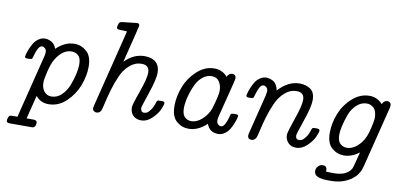

<svg xmlns="http://www.w3.org/2000/svg" viewBox="-80 -951 2936 1409"><g transform="rotate(10 1388.5 -247.0)"><path d="M22.9 176.8Q22.9 169.9 26.9 156.5Q30.8 143.1 38.1 139.2Q42 136.2 59.1 136.2H95.2Q97.2 127.4 101.6 110.1Q106 92.8 107.9 84L213.9 -340.8Q216.8 -353 216.8 -365.2Q216.8 -385.3 205.8 -394.5Q194.8 -403.8 185.1 -403.8Q168 -403.8 156 -381.8Q144 -359.9 137 -333Q129.9 -306.2 127.9 -303.2Q124 -297.4 102.1 -296.9Q84 -296.9 78.6 -299.3Q73.2 -301.8 73.2 -309.1Q73.2 -311 76.7 -325.9Q80.1 -340.8 89.6 -364.5Q99.1 -388.2 112.1 -410.2Q125 -432.1 147.5 -448Q169.9 -463.9 195.8 -463.9Q220.7 -463.9 244.9 -450Q269 -436 280.8 -402.8Q343.8 -463.9 416 -463.9Q465.8 -463.9 505.9 -429Q545.9 -394 545.9 -315.9Q545.9 -248 518.6 -175.5Q491.2 -103 433.6 -48.6Q376 5.9 303.2 5.9Q242.2 5.9 207 -39.1L163.1 136.2H212.9Q240.7 136.2 241.2 153.8Q241.2 184.6 224.1 191.9Q219.2 193.8 209 193.8H46.9Q22.9 193.8 22.9 176.8ZM238.8 -146Q238.8 -104 259.3 -78.6Q279.8 -53.2 313 -53.2Q356 -53.2 389.4 -85.7Q422.9 -118.2 440.4 -164.6Q458 -210.9 466.6 -251.5Q475.1 -292 475.1 -318.8Q475.1 -367.7 454.1 -386.2Q433.1 -404.8 404.8 -404.8Q335.9 -404.8 286.1 -319.8Q267.1 -286.6 252.9 -227.3Q238.8 -168 238.8 -146Z M630.9 -23.9Q630.9 -26.9 631.3 -29.5Q631.8 -32.2 632.8 -35.6Q633.8 -39.1 633.8 -41L762.7 -558.1L777.8 -620.1Q764.6 -621.1 749.8 -621.6Q734.9 -622.1 727.3 -622.1Q719.7 -622.1 712.6 -623.5Q705.6 -625 703.1 -628.4Q700.7 -631.8 700.7 -639.2Q700.7 -644 703.6 -654.8Q707.5 -668.9 712.2 -674.1Q716.8 -679.2 729 -681.2Q744.1 -683.1 772 -686Q799.8 -689 819.3 -691.4Q838.9 -693.8 840.8 -693.8Q858.9 -693.8 858.9 -675.8Q858.9 -670.9 790 -396Q856 -463.9 938 -463.9Q993.2 -463.9 1022.5 -437Q1051.8 -410.2 1051.8 -359.9Q1051.8 -311 1014.9 -202.6Q978 -94.2 978 -85Q978 -72.8 984.4 -63.5Q990.7 -54.2 1003.9 -54.2Q1013.7 -54.2 1024.7 -59.1Q1035.6 -64 1051.8 -85.9Q1067.9 -107.9 1079.6 -146Q1081.5 -152.8 1085.2 -156.5Q1088.9 -160.2 1092.3 -160.6Q1095.7 -161.1 1104 -161.1H1119.6Q1139.6 -161.1 1139.6 -148.9Q1139.6 -134.8 1124.3 -100.3Q1108.9 -65.9 1072.3 -30.5Q1035.6 4.9 991.7 4.9Q954.6 4.9 932.1 -18.1Q909.7 -41 909.7 -77.1Q909.7 -98.1 946.8 -201.2Q983.9 -304.2 983.9 -348.1Q983.9 -404.8 926.8 -404.8Q926.3 -404.8 925.8 -404.8Q877 -404.8 837.4 -370.4Q797.9 -335.9 774.4 -282.5Q751 -229 735.8 -177Q720.7 -125 709.7 -76.9Q698.7 -28.8 694.8 -19Q685.1 4.9 659.7 4.9Q647.5 4.9 639.2 -2.9Q630.9 -10.7 630.9 -23.9Z M1215.8 -144Q1215.8 -211.9 1243.2 -283.9Q1270.5 -356 1328.6 -409.9Q1386.7 -463.9 1458.5 -463.9Q1516.6 -463.9 1555.7 -418.9Q1567.9 -447.8 1593.8 -448.2Q1606 -448.2 1613.8 -440.7Q1621.6 -433.1 1621.6 -420.9Q1621.6 -412.1 1614.7 -383.8L1549.8 -127Q1544.9 -109.9 1544.4 -94.2Q1544.4 -74.2 1554.9 -64.2Q1565.4 -54.2 1576.7 -54.2Q1593.8 -54.2 1605.7 -76.2Q1617.7 -98.1 1624.8 -125Q1631.8 -151.9 1633.8 -154.8Q1637.7 -160.6 1659.7 -161.1Q1677.7 -161.1 1683.1 -158.4Q1688.5 -155.8 1688.5 -148.9Q1688.5 -146 1685.1 -131.6Q1681.6 -117.2 1672.1 -93.5Q1662.6 -69.8 1649.7 -47.9Q1636.7 -25.9 1614.3 -10.5Q1591.8 4.9 1565.4 4.9Q1502.4 4.9 1480.5 -55.2Q1416.5 4.9 1345.7 4.9Q1294.9 4.9 1255.4 -29.5Q1215.8 -64 1215.8 -144ZM1286.6 -140.1Q1286.6 -91.3 1307.6 -72.3Q1328.6 -53.2 1356.4 -53.2Q1396.5 -53.2 1435.1 -87.6Q1473.6 -122.1 1492.7 -171.9Q1523.4 -274.9 1523.4 -308.1Q1523.4 -347.2 1505.1 -376Q1486.8 -404.8 1448.7 -404.8Q1412.6 -404.8 1382.6 -380.9Q1352.5 -356.9 1335.7 -323.5Q1318.8 -290 1306.6 -251Q1294.4 -211.9 1290.5 -183.6Q1286.6 -155.3 1286.6 -140.1Z M1722.7 -309.1Q1722.7 -311 1726.1 -325.4Q1729.5 -339.8 1739 -364Q1748.5 -388.2 1761.5 -410.2Q1774.4 -432.1 1796.9 -448Q1819.3 -463.9 1845.2 -463.9Q1854 -463.9 1865.2 -461.4Q1876.5 -459 1891.8 -451.9Q1907.2 -444.8 1918.7 -427Q1930.2 -409.2 1934.6 -383.8Q2007.8 -463.9 2093.3 -463.9Q2141.1 -463.9 2174.3 -440.4Q2207.5 -417 2207.5 -359.9Q2207.5 -310.1 2170.4 -203.1Q2133.3 -96.2 2133.3 -85Q2133.3 -54.2 2159.2 -54.2Q2168.9 -54.2 2180.2 -59.6Q2191.4 -64.9 2208 -86.9Q2224.6 -108.9 2235.4 -146Q2239.3 -157.2 2244.4 -159.2Q2249.5 -161.1 2270.5 -161.1Q2295.4 -161.1 2295.4 -148.9Q2295.4 -134.8 2280 -100.3Q2264.6 -65.9 2227.5 -30.5Q2190.4 4.9 2146.5 4.9Q2109.4 4.9 2087.4 -18.6Q2065.4 -42 2065.4 -77.1Q2065.4 -98.1 2101.8 -201.7Q2138.2 -305.2 2138.2 -348.1Q2138.2 -404.8 2082.5 -404.8Q2082 -404.8 2081.5 -404.8Q2032.7 -404.8 1993.2 -369.9Q1953.6 -335 1929.9 -281Q1906.2 -227.1 1890.9 -175Q1875.5 -123 1865 -75.4Q1854.5 -27.8 1849.6 -18.1Q1837.4 4.9 1814.5 4.9Q1788.6 4.9 1786.6 -20Q1785.6 -26.9 1790.5 -45.9L1862.3 -334Q1867.2 -358.9 1867.2 -365.2Q1867.2 -384.3 1856.2 -394Q1845.2 -403.8 1834.5 -403.8Q1817.4 -403.8 1805.4 -381.3Q1793.5 -358.9 1786.4 -332.5Q1779.3 -306.2 1777.3 -303.2Q1772.5 -297.4 1759.3 -296.9H1742.2Q1722.7 -296.9 1722.7 -309.1Z M2315.4 147.9Q2315.4 127 2330.3 112.1Q2345.2 97.2 2363.3 97.2Q2395.5 97.2 2395.5 129.9Q2395.5 131.8 2395 135Q2394.5 138.2 2394.5 139.2Q2417.5 141.1 2453.6 141.1Q2547.9 141.1 2581.5 84Q2587.4 72.8 2616.2 -42Q2559.1 0 2503.4 0Q2452.6 0 2412.6 -33.9Q2372.6 -67.9 2372.6 -147Q2372.6 -220.2 2401.9 -292Q2431.2 -363.8 2488.3 -413.8Q2545.4 -463.9 2614.3 -463.9Q2672.4 -463.9 2711.4 -418.9Q2723.6 -447.8 2749.5 -448.2Q2761.7 -448.2 2769.5 -440.7Q2777.3 -433.1 2777.3 -420.9Q2777.3 -415 2775.4 -404.8L2664.6 38.1Q2664.6 40 2661.9 49.1Q2659.2 58.1 2657.7 63Q2656.2 67.9 2652.8 78.4Q2649.4 88.9 2644.8 96.4Q2640.1 104 2633.8 114Q2627.4 124 2618.4 133.1Q2609.4 142.1 2598.1 150.9Q2534.2 199.7 2443.4 200.2H2433.6Q2410.6 200.2 2395.5 199.2Q2380.4 198.2 2359.4 193.6Q2338.4 189 2326.9 177.5Q2315.4 166 2315.4 147.9ZM2443.4 -145Q2443.4 -97.2 2464.8 -78.1Q2486.3 -59.1 2514.2 -59.1Q2548.3 -59.1 2579.8 -82.5Q2611.3 -106 2633.3 -143.1Q2652.3 -175.3 2665.8 -233.2Q2679.2 -291 2679.2 -307.1Q2679.2 -361.3 2656.2 -383.1Q2633.3 -404.8 2604.5 -404.8Q2561.5 -404.8 2527.3 -372.3Q2493.2 -339.8 2476.8 -293.5Q2460.4 -247.1 2451.9 -208Q2443.4 -168.9 2443.4 -145Z"/></g></svg>

Font: CMU Concrete
Style: Italic
Weight: 500
Italic angle: -14.04°
Version: Version 0.7.0